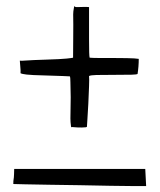

<svg xmlns="http://www.w3.org/2000/svg" viewBox="-20 -685 541 649"><path d="M274 -257V-259Q274 -266 275.5 -283Q277 -300 278.5 -333.5Q280 -367 281 -393Q282 -419 281 -428Q286 -431 306 -431.5Q326 -432 367 -432Q408 -432 425 -432.5Q442 -433 445 -435Q449 -460 449 -486Q438 -488 408.5 -488.5Q379 -489 355 -489Q331 -489 313 -489Q295 -489 283 -490Q281 -495 281 -553.5Q281 -612 281 -631Q281 -650 281 -661Q273 -662 260.5 -661.5Q248 -661 240 -661Q232 -661 231 -665Q230 -660 229.5 -656.5Q229 -653 228 -647Q227 -637 227.5 -624.5Q228 -612 227.5 -556.5Q227 -501 227 -490Q224 -489 205 -487Q186 -485 137 -483.5Q88 -482 69 -480.5Q50 -479 47 -480Q47 -477 48.5 -461Q50 -445 49.5 -441.5Q49 -438 50 -437Q54 -435 70 -433Q86 -431 131 -430Q176 -429 192 -428Q208 -427 214 -427H216Q217 -426 217.5 -420.5Q218 -415 218 -407Q219 -371 219 -356.5Q219 -342 218.5 -319Q218 -296 218 -284.5Q218 -273 220 -258Q220 -256 220.5 -256Q221 -256 221 -255Q223 -256 231 -255Q239 -254 256.5 -254Q274 -254 274 -257ZM473 -56H474Q472 -86 471 -114Q459 -114 422 -114Q385 -114 336.5 -114Q288 -114 234 -114Q180 -114 134.5 -114Q89 -114 59 -114Q29 -114 28 -114Q28 -111 27.5 -97Q27 -83 26 -79Q25 -75 25 -63Q30 -63 64 -62Q98 -61 146 -60.5Q194 -60 249 -59Q304 -58 352 -57Q400 -56 434 -56Q468 -56 473 -56Z"/></svg>

Font: Londrina Solid Thin
Style: Regular
Weight: 250
Designer: Marcelo Magalhaes
Foundry: Marcelo Magalhães
Version: Version 1.002